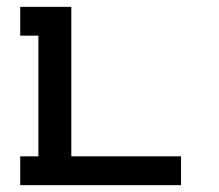

<svg xmlns="http://www.w3.org/2000/svg" viewBox="-20 -540 640 560"><path d="M39 0V-84H92V-436H39V-520H188V-84H508V0Z"/></svg>

Font: Iosevka HT Medium Extended
Style: Regular
Weight: 500
Width: 7
Monospace: yes
Designer: Belleve Invis
Foundry: Belleve Invis
Version: Version 32.3.0; ttfautohint (v1.8.4)